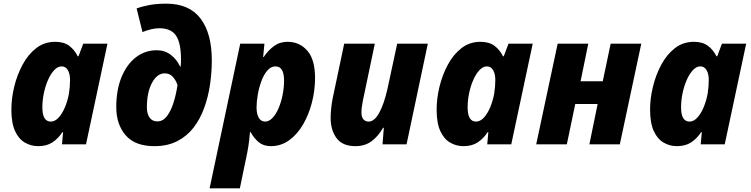

<svg xmlns="http://www.w3.org/2000/svg" viewBox="-20 -787 4095 1047"><path d="M188 10Q149 10 115.5 -9.5Q82 -29 62 -72.5Q42 -116 42 -190Q42 -250 57.5 -314Q73 -378 103 -434Q133 -490 177.5 -524.5Q222 -559 281 -559Q328 -559 357 -537.5Q386 -516 404 -480H408L434 -549H566L449 0H318L324 -66H320Q298 -32 266.5 -11Q235 10 188 10ZM257 -124Q280 -124 300 -146Q320 -168 334.5 -203Q349 -238 356 -277Q362 -316 362 -351Q362 -384 350 -404.5Q338 -425 316 -425Q295 -425 276 -405Q257 -385 242.5 -352.5Q228 -320 219.5 -280.5Q211 -241 211 -201Q211 -124 257 -124Z M822 10Q716 10 665 -49.5Q614 -109 614 -203Q614 -296 642.5 -366Q671 -436 721 -474.5Q771 -513 835 -513Q879 -513 912 -487.5Q945 -462 962 -424H965Q966 -432 966.5 -442Q967 -452 967 -462Q967 -552 940 -592.5Q913 -633 849 -633Q827 -633 802.5 -627Q778 -621 757 -612L725 -741Q758 -753 797 -760Q836 -767 887 -767Q1012 -767 1073.5 -686Q1135 -605 1135 -458Q1135 -391 1125 -324Q1115 -257 1093 -197Q1071 -137 1035 -90.5Q999 -44 946 -17Q893 10 822 10ZM838 -125Q868 -125 889.5 -152.5Q911 -180 925.5 -225Q940 -270 948 -323Q940 -348 923 -367.5Q906 -387 878 -387Q837 -387 809 -335.5Q781 -284 781 -201Q781 -167 795.5 -146Q810 -125 838 -125Z M1123 240 1290 -549H1422L1415 -476H1418Q1441 -511 1473 -535Q1505 -559 1548 -559Q1613 -559 1655.5 -511Q1698 -463 1698 -362Q1698 -294 1681 -228Q1664 -162 1632.5 -108Q1601 -54 1556.5 -22Q1512 10 1457 10Q1417 10 1391 -11.5Q1365 -33 1347 -66H1343Q1340 -26 1334.5 10Q1329 46 1318 95L1288 240ZM1426 -124Q1447 -124 1466 -144Q1485 -164 1499 -196.5Q1513 -229 1521 -269Q1529 -309 1529 -348Q1529 -425 1482 -425Q1457 -425 1437.5 -402Q1418 -379 1405 -343.5Q1392 -308 1385.5 -270Q1379 -232 1379 -201Q1379 -166 1391 -145Q1403 -124 1426 -124Z M1918 10Q1848 10 1815.5 -33.5Q1783 -77 1783 -144Q1783 -167 1786 -196.5Q1789 -226 1795 -255L1857 -549H2024L1959 -239Q1956 -223 1953.5 -206Q1951 -189 1951 -174Q1951 -148 1962 -136Q1973 -124 1990 -124Q2022 -124 2048.5 -173Q2075 -222 2093 -303L2146 -549H2313L2197 0H2066L2073 -90H2069Q2041 -42 2005 -16Q1969 10 1918 10Z M2507 10Q2468 10 2434.5 -9.5Q2401 -29 2381 -72.5Q2361 -116 2361 -190Q2361 -250 2376.5 -314Q2392 -378 2422 -434Q2452 -490 2496.5 -524.5Q2541 -559 2600 -559Q2647 -559 2676 -537.5Q2705 -516 2723 -480H2727L2753 -549H2885L2768 0H2637L2643 -66H2639Q2617 -32 2585.5 -11Q2554 10 2507 10ZM2576 -124Q2599 -124 2619 -146Q2639 -168 2653.5 -203Q2668 -238 2675 -277Q2681 -316 2681 -351Q2681 -384 2669 -404.5Q2657 -425 2635 -425Q2614 -425 2595 -405Q2576 -385 2561.5 -352.5Q2547 -320 2538.5 -280.5Q2530 -241 2530 -201Q2530 -124 2576 -124Z M2904 0 3021 -549H3188L3146 -344H3267L3310 -549H3477L3360 0H3194L3239 -220H3117L3071 0Z M3671 10Q3632 10 3598.5 -9.5Q3565 -29 3545 -72.5Q3525 -116 3525 -190Q3525 -250 3540.5 -314Q3556 -378 3586 -434Q3616 -490 3660.5 -524.5Q3705 -559 3764 -559Q3811 -559 3840 -537.5Q3869 -516 3887 -480H3891L3917 -549H4049L3932 0H3801L3807 -66H3803Q3781 -32 3749.5 -11Q3718 10 3671 10ZM3740 -124Q3763 -124 3783 -146Q3803 -168 3817.5 -203Q3832 -238 3839 -277Q3845 -316 3845 -351Q3845 -384 3833 -404.5Q3821 -425 3799 -425Q3778 -425 3759 -405Q3740 -385 3725.5 -352.5Q3711 -320 3702.5 -280.5Q3694 -241 3694 -201Q3694 -124 3740 -124Z"/></svg>

Font: Noto Sans Disp ExtBd
Style: Italic
Weight: 800
Italic angle: -12°
Designer: Monotype Design Team
Foundry: Monotype Imaging Inc.
Version: Version 2.000;GOOG;noto-source:20170915:90ef993387c0